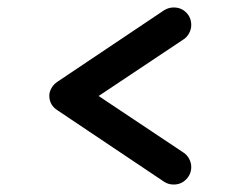

<svg xmlns="http://www.w3.org/2000/svg" viewBox="-20 -595 640 514"><path d="M135 -299Q112 -313 112 -339Q112 -349 118 -359.5Q124 -370 135 -377L420 -568Q432 -575 445 -575Q465 -575 478.5 -561.5Q492 -548 492 -528Q492 -517 486.5 -506.5Q481 -496 472 -490L244 -338L472 -186Q481 -180 486.5 -169.5Q492 -159 492 -148Q492 -129 478.5 -115Q465 -101 445 -101Q431 -101 420 -108Z"/></svg>

Font: Tsukimi Rounded SemiBold
Style: Regular
Weight: 600
Designer: Takashi Funayama
Foundry: Takashi Funayama
Version: Version 1.032; ttfautohint (v1.8.3)